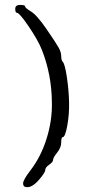

<svg xmlns="http://www.w3.org/2000/svg" viewBox="-20 -850 361 781"><path d="M74 -104Q74 -118 103 -156Q146 -211 169.5 -286Q193 -361 191 -435Q190 -547 150 -648Q135 -686 97 -742Q59 -798 49 -798Q42 -798 42 -814Q42 -830 62 -830Q82 -830 82 -824Q82 -818 105 -804Q130 -789 169 -732Q209 -674 219 -655.5Q229 -637 229 -622Q229 -605 235 -599Q244 -590 252 -536.5Q260 -483 261 -433Q262 -384 253.5 -338Q245 -292 235 -292Q229 -292 229 -271Q229 -250 213 -230Q196 -209 196 -200Q196 -191 180 -180Q164 -169 164 -158Q164 -148 138 -118Q109 -85 86 -89Q74 -90 74 -104Z"/></svg>

Font: Daniel
Style: Regular
Weight: 400
Version: Version 1.1